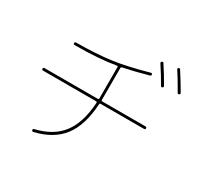

<svg xmlns="http://www.w3.org/2000/svg" viewBox="-180 -1060 1361 1317"><g transform="rotate(30 500.0 -402.0)"><path d="M833 -674Q800 -733 752 -806Q747 -815 755 -820Q764 -826 769 -818Q812 -753 851 -684Q856 -675 847 -670Q838 -665 833 -674ZM956 -690Q906 -778 874 -826Q868 -835 876 -840Q885 -845 890 -837Q938 -763 974 -700Q979 -691 970 -686Q961 -681 956 -690ZM80 -360Q70 -360 70 -370Q70 -380 80 -380H501Q510 -380 510 -389V-420V-636Q510 -645 502 -643Q369 -620 181 -620Q170 -620 170 -630Q170 -640 180 -640Q343 -641 457 -657Q571 -673 727 -717Q736 -721 740 -710Q743 -702 733 -698Q632 -669 539 -650Q530 -648 530 -640V-420V-389Q530 -380 538 -380H880Q890 -380 890 -370Q890 -360 880 -360H537Q528 -360 528 -352Q518 -182 446.5 -88.5Q375 5 232 38Q222 40 220 30Q218 20 227 18Q362 -13 430 -101.5Q498 -190 508 -352Q508 -360 500 -360Z"/></g></svg>

Font: Rounded Mplus 1c Thin
Style: Regular
Weight: 250
Version: Version 1.059.20150529